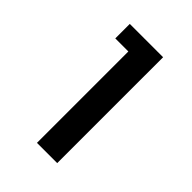

<svg xmlns="http://www.w3.org/2000/svg" viewBox="-183 -696 782 782"><g transform="rotate(45 208.0 -305.0)"><path d="M172.9 0H289.6V-609.9H97.7V-526.4H172.9Z"/></g></svg>

Font: Atomic Age
Style: Regular
Weight: 400
Designer: James Grieshaber
Foundry: James Grieshaber
Version: Version 1.002